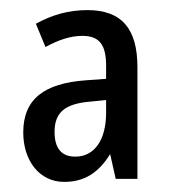

<svg xmlns="http://www.w3.org/2000/svg" viewBox="-20 -742 342 380"><path d="M153 -722C116 -722 84 -713 51 -695L70 -649C96 -663 119 -671 143 -671C177 -671 190 -653 190 -612V-586L149 -583C69 -577 26 -547 26 -480C26 -424 58 -382 107 -382C147 -382 175 -400 198 -437L209 -388H252V-609C252 -685 221 -722 153 -722ZM190 -544V-519C190 -465 167 -432 129 -432C102 -432 88 -448 88 -481C88 -520 109 -537 160 -541Z"/></svg>

Font: Noto Sans UI Condensed
Style: Regular
Weight: 400
Width: 3
Designer: Monotype Design Team
Foundry: Monotype Imaging Inc.
Version: Version 1.901